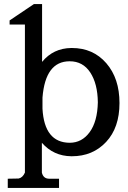

<svg xmlns="http://www.w3.org/2000/svg" viewBox="-20 -750 625 940"><path d="M321 -450Q202 -450 188 -272V-218Q197 -52 321 -51Q381 -51 419 -103Q457 -155 459 -249Q458 -340 422 -395Q386 -450 321 -450ZM186 -447Q241 -514 329 -515H332Q436 -515 500.5 -440.5Q565 -366 565 -245.5Q565 -125 499.5 -55Q434 15 332 15H329Q242 14 185 -51V95Q192 125 221 125H269V170H18V125L71 124Q91 120 102 95V-630H27V-650L146 -730H186Z"/></svg>

Font: Sawarabi Mincho
Style: Regular
Weight: 400
Version: Version 1.00